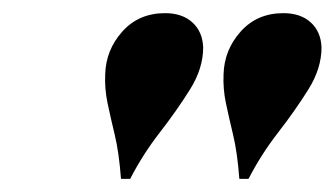

<svg xmlns="http://www.w3.org/2000/svg" viewBox="-20 -750 509 292"><path d="M289 -678Q289 -646 269 -614Q249 -582 223 -548.5Q197 -515 178 -478H164Q161 -518 154.5 -545Q148 -572 143.5 -593.5Q139 -615 140 -637Q141 -674 166 -702Q191 -730 231 -730Q257 -730 272.5 -716Q288 -702 289 -678ZM469 -678Q469 -646 449 -614Q429 -582 403 -548.5Q377 -515 358 -478H344Q341 -518 334.5 -545Q328 -572 323.5 -593.5Q319 -615 320 -637Q321 -674 346 -702Q371 -730 411 -730Q437 -730 452.5 -716Q468 -702 469 -678Z"/></svg>

Font: Playfair Display ExtraBold
Style: Italic
Weight: 800
Italic angle: -14°
Designer: Claus Eggers Sørensen
Foundry: Claus Eggers Sørensen
Version: Version 1.203